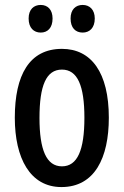

<svg xmlns="http://www.w3.org/2000/svg" viewBox="-20 -748 502 778"><path d="M96 -673C96 -635 117 -616 145 -616C173 -616 193 -635 193 -673C193 -709 173 -728 145 -728C117 -728 96 -710 96 -673ZM266 -673C266 -635 286 -616 315 -616C343 -616 364 -635 364 -673C364 -709 343 -728 315 -728C287 -728 266 -710 266 -673ZM421 -271C421 -454 350 -550 231 -550C99 -550 40 -444 40 -271C40 -107 102 10 229 10C364 10 421 -109 421 -271ZM140 -270C140 -401 167 -466 231 -466C294 -466 322 -401 322 -271C322 -140 294 -74 231 -74C168 -74 140 -141 140 -270Z"/></svg>

Font: Noto Sans Bengali ExtraCondensed Medium
Style: Regular
Weight: 500
Width: 2
Designer: Joana Ranito - Universal Thirst; Jelle Bosma - Monotype Design Team
Foundry: Universal Thirst ehf.
Version: Version 3.000